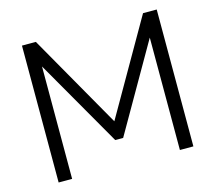

<svg xmlns="http://www.w3.org/2000/svg" viewBox="-101 -836 1080 962"><g transform="rotate(-15 438.5 -355.0)"><path d="M718 0V-583L459 -132H418L159 -583V0H89V-710H161L438 -224L717 -710H788V0Z"/></g></svg>

Font: Boldmen
Style: Regular
Weight: 400
Designer: Matt McInerney, Pablo Impallari, Rodrigo Fuenzalida
Foundry: LIVING CONCEPT
Version: Version 1.000